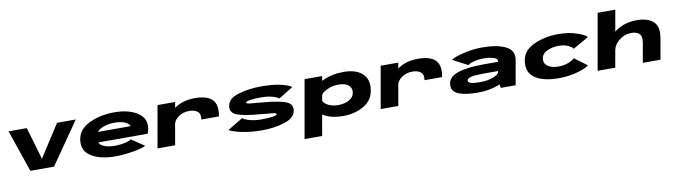

<svg xmlns="http://www.w3.org/2000/svg" viewBox="-41 -1598 9271 2637"><g transform="rotate(-10 4594.5 -280.0)"><path d="M261.5 0 61 -586H315L447 -135.5L737 -586H998L591.5 0Z M1443.5 7.5Q1242.5 7.5 1117.2 -68Q992 -143.5 1008.5 -289Q1025 -440 1181 -515.8Q1337 -591.5 1531.5 -591.5Q1734.5 -591.5 1857 -511.5Q1979.5 -431.5 1956 -290Q1948.5 -247.5 1936 -222H1247.5Q1261 -191.5 1293.5 -173Q1356.5 -137 1465.5 -137Q1513.5 -137 1560.8 -144Q1608 -151 1643.8 -162Q1679.5 -173 1693.5 -185.5L1874 -66Q1853.5 -51.5 1804.8 -38.2Q1756 -25 1692.5 -14.8Q1629 -4.5 1563.2 1.5Q1497.5 7.5 1443.5 7.5ZM1268.5 -365H1724.5Q1717 -394.5 1673.5 -418Q1615.5 -450.5 1512 -450.5Q1407.5 -450.5 1327.5 -411.5Q1290 -393 1268.5 -365Z M2696 -286Q2709.5 -362.5 2668.2 -396.8Q2627 -431 2553 -431Q2466 -431 2402.5 -386.5Q2350.5 -349.5 2333 -299L2280.5 0H2035L2138 -586H2383.5L2369.5 -506Q2372 -507.5 2374 -509.5Q2488 -591 2661.5 -591Q2824.5 -591 2898 -521Q2971.5 -451 2942.5 -286Z M3492.5 5Q3340.5 5 3213.2 -21.5Q3086 -48 3038.5 -79.5L3252.5 -208Q3272 -185.5 3346.2 -164.8Q3420.5 -144 3512 -144Q3604 -144 3665.2 -153.5Q3726.5 -163 3728.5 -179.5Q3729 -180.5 3728.5 -182Q3726.5 -195.5 3674.5 -201Q3618 -207 3503 -217.5Q3285 -235 3187 -272.2Q3089 -309.5 3105.5 -405Q3122.5 -507 3268 -549.2Q3413.5 -591.5 3585 -591.5Q3748 -591.5 3854.5 -566.5Q3961 -541.5 4004.5 -509.5L3802 -383.5Q3781.5 -404.5 3715.5 -423.8Q3649.5 -443 3552.5 -443Q3463 -443 3403.2 -433.5Q3343.5 -424 3342 -408.5Q3341.5 -407.5 3342 -406.5Q3344 -392 3401 -386.5Q3462.5 -380.5 3572.5 -371Q3777.5 -354 3880.2 -317.8Q3983 -281.5 3967 -185.5Q3950 -85 3807.2 -40Q3664.5 5 3492.5 5Z M4046 224.5 4189 -586H4434.5L4423 -521Q4430 -524.5 4437.5 -528Q4565.5 -591 4733 -591Q4894 -591 4984 -517.5Q5074 -444 5062 -306Q5048 -147.5 4918.8 -71.2Q4789.5 5 4628.5 5Q4461 5 4355 -58Q4348.5 -61.5 4342.5 -65.5L4291.5 224.5ZM4376 -254.5Q4380 -223 4432.5 -192Q4495 -155 4582 -155Q4677.5 -155 4741.2 -193.5Q4805 -232 4810.5 -299.5Q4815.5 -357 4770.8 -394.2Q4726 -431.5 4630.5 -431.5Q4543.5 -431.5 4468 -394Q4404 -362.5 4389.5 -331Z M5808.5 -286Q5822 -362.5 5780.8 -396.8Q5739.5 -431 5665.5 -431Q5578.5 -431 5515 -386.5Q5463 -349.5 5445.5 -299L5393 0H5147.5L5250.5 -586H5496L5482 -506Q5484.5 -507.5 5486.5 -509.5Q5600.5 -591 5774 -591Q5937 -591 6010.5 -521Q6084 -451 6055 -286Z M6823.5 0 6812 -50.5Q6797.5 -43.5 6781 -37Q6659.5 9.5 6498.5 9.5Q6337 9.5 6240.5 -27Q6144 -63.5 6144.5 -151Q6145 -267.5 6280.5 -313.2Q6416 -359 6641 -359H6847.5L6849 -367Q6855 -401 6799.8 -420.2Q6744.5 -439.5 6661.5 -439.5Q6610 -439.5 6564.8 -431.8Q6519.5 -424 6486.5 -411.5Q6453.5 -399 6439 -385.5L6228.5 -495Q6249 -511 6295.2 -528Q6341.5 -545 6403 -559.5Q6464.5 -574 6531.5 -582.8Q6598.5 -591.5 6660.5 -591.5Q6875 -591.5 6993.8 -531.8Q7112.5 -472 7090 -343L7029.5 0ZM6822 -214 6825.5 -234.5H6626Q6500 -234.5 6447.8 -220.8Q6395.5 -207 6392 -179Q6388.5 -151 6429.2 -138.8Q6470 -126.5 6558.5 -126.5Q6662.5 -126.5 6740 -157Q6814 -186.5 6822 -214Z M7628.5 7.5Q7431.5 7.5 7319.2 -58.8Q7207 -125 7207 -255.5Q7207 -430.5 7365.5 -510.5Q7524 -590.5 7724 -590.5Q7876 -590.5 7989.8 -549.8Q8103.5 -509 8121 -479L7901 -354.5Q7894.5 -374.5 7841 -402.8Q7787.5 -431 7700.5 -431Q7613 -431 7536.2 -393.5Q7459.5 -356 7459.5 -274Q7459.5 -218 7513.5 -184.5Q7567.5 -151 7652 -151Q7738.5 -151 7802.5 -179Q7866.5 -207 7878.5 -227.5L8054 -98Q8027 -67.5 7903.8 -30Q7780.5 7.5 7628.5 7.5Z M8172.5 0 8311.5 -785H8557.5L8505 -488Q8636 -591.5 8822 -591.5Q8973.5 -591.5 9051 -521.2Q9128.5 -451 9100.5 -292.5L9049.5 0H8803L8851.5 -274Q8866 -358.5 8830 -395.2Q8794 -432 8713.5 -432Q8626 -432 8550 -373.5Q8479.5 -319.5 8462 -243.5L8418.5 0Z"/></g></svg>

Font: Anybody UltraExpanded ExtraBold
Style: Italic
Weight: 800
Width: 9
Italic angle: -10°
Designer: Tyler Finck
Foundry: Etcetera Type Company
Version: Version 1.010; ttfautohint (v1.8.3) -l 8 -r 50 -G 200 -x 14 